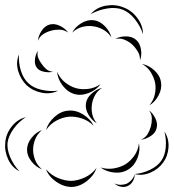

<svg xmlns="http://www.w3.org/2000/svg" viewBox="-98 -685 687 760"><path d="M261 -629Q284 -656 321 -662.5Q358 -669 390 -656Q423 -644 445.5 -614Q468 -584 468 -550Q457 -583 435 -610Q413 -637 387 -647Q361 -657 326.5 -651.5Q292 -646 261 -629ZM188 -556Q199 -578 223.5 -593Q248 -608 273 -605Q297 -602 317 -581.5Q337 -561 343 -537Q329 -558 309 -568.5Q289 -579 270 -581Q250 -584 228 -578.5Q206 -573 188 -556ZM52 -524Q54 -544 67 -563.5Q80 -583 99 -588Q118 -593 139.5 -582.5Q161 -572 172 -556Q156 -567 138.5 -567.5Q121 -568 106 -564Q90 -560 75 -551Q60 -542 52 -524ZM358 -531Q376 -541 400.5 -541Q425 -541 441 -527Q456 -514 460 -489.5Q464 -465 456 -446Q457 -466 447 -482Q437 -498 425 -509Q413 -520 395.5 -527.5Q378 -535 358 -531ZM112 -401Q96 -397 76 -401Q56 -405 47 -418Q38 -431 40.5 -451Q43 -471 52 -484Q48 -469 53.5 -455.5Q59 -442 67 -432Q74 -421 85 -411.5Q96 -402 112 -401ZM132 -326Q102 -311 67 -318Q32 -325 8 -347Q-16 -370 -26 -404Q-36 -438 -23 -469Q-25 -435 -15 -404Q-5 -373 15 -355Q34 -337 66.5 -329.5Q99 -322 132 -326ZM464 -432Q490 -427 512.5 -407Q535 -387 539 -361Q544 -335 530 -308Q516 -281 493 -268Q510 -288 515 -312Q520 -336 516 -357Q512 -377 499.5 -398Q487 -419 464 -432ZM300 -352Q284 -329 253.5 -317Q223 -305 196 -313Q169 -321 149.5 -347Q130 -373 128 -401Q139 -375 160 -358.5Q181 -342 203 -336Q224 -330 250.5 -333Q277 -336 300 -352ZM285 -197Q266 -208 252.5 -230.5Q239 -253 242 -275Q245 -297 264.5 -314.5Q284 -332 306 -337Q287 -325 277.5 -307Q268 -289 266 -272Q263 -254 267 -234Q271 -214 285 -197ZM492 -248Q507 -237 517 -216.5Q527 -196 522 -178Q518 -159 498.5 -146.5Q479 -134 460 -132Q478 -140 486.5 -154.5Q495 -169 499 -184Q503 -198 503 -215.5Q503 -233 492 -248ZM84 -170Q92 -199 117.5 -222Q143 -245 172 -247Q202 -250 231 -232Q260 -214 273 -187Q252 -208 225 -216.5Q198 -225 174 -223Q151 -221 126 -208Q101 -195 84 -170ZM-21 -7Q-51 -22 -66 -55Q-81 -88 -77 -122Q-74 -156 -51.5 -184.5Q-29 -213 4 -221Q-24 -203 -44 -175.5Q-64 -148 -68 -121Q-71 -94 -57.5 -62.5Q-44 -31 -21 -7ZM68 -15Q45 -23 27 -45.5Q9 -68 9 -92Q9 -117 27 -139.5Q45 -162 68 -170Q49 -154 41 -133Q33 -112 33 -92Q33 -73 41 -52Q49 -31 68 -15ZM553 -164Q571 -137 569 -102.5Q567 -68 548 -42Q530 -16 498 -2Q466 12 435 4Q467 1 496 -13Q525 -27 540 -48Q555 -69 558 -101Q561 -133 553 -164ZM452 -118Q458 -91 446.5 -60.5Q435 -30 411 -15Q387 1 355 -2Q323 -5 300 -22Q327 -14 353 -18.5Q379 -23 399 -35Q418 -47 433.5 -68.5Q449 -90 452 -118ZM284 -20Q274 10 245.5 32Q217 54 186 55Q154 55 124.5 34.5Q95 14 84 -15Q105 9 132.5 20Q160 31 185 31Q210 30 237.5 17.5Q265 5 284 -20ZM435 4Q436 17 428.5 31Q421 45 408 51Q396 57 380.5 54Q365 51 355 41Q368 47 381 46.5Q394 46 404 42Q414 37 423 27Q432 17 435 4Z"/></svg>

Font: Rubik Puddles
Style: Regular
Weight: 400
Designer: Hubert and Fischer, NaN
Foundry: Hubert and Fischer, NaN
Version: Version 2.200